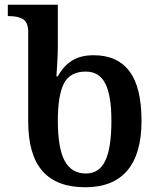

<svg xmlns="http://www.w3.org/2000/svg" viewBox="-20 -780 668 810"><path d="M99 -268V-645Q99 -685 78 -698.5Q57 -712 19 -712H13V-760H224V-583Q224 -556 221.5 -513.5Q219 -471 218 -458H224Q247 -501 283.5 -524Q320 -547 375 -547Q475 -547 526 -479.5Q577 -412 577 -270Q577 -131 517 -60.5Q457 10 340 10Q219 10 159 -58.5Q99 -127 99 -268ZM450 -271Q450 -376 424.5 -427Q399 -478 342 -478Q276 -478 250 -428.5Q224 -379 224 -270Q224 -156 252.5 -102Q281 -48 343 -48Q398 -48 424 -101.5Q450 -155 450 -271Z"/></svg>

Font: Noto Serif SemiBold
Style: Regular
Weight: 600
Designer: Monotype Design Team
Foundry: Monotype Imaging Inc.
Version: Version 1.001